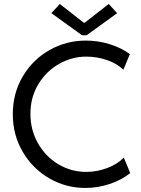

<svg xmlns="http://www.w3.org/2000/svg" viewBox="-20 -930 704 958"><path d="M43.9 -360.4Q43.9 -465.3 94 -549.3Q144 -633.3 227.5 -680.4Q311 -727.5 408.2 -727.5Q469.2 -727.5 526.9 -709.7Q584.5 -691.9 627.9 -660.2L595.7 -582Q563.5 -613.3 513.7 -630.4Q463.9 -647.5 410.2 -647.5Q338.9 -647.5 274.7 -611.1Q210.4 -574.7 171.1 -509.5Q131.8 -444.3 131.8 -362.3Q131.8 -281.7 169.4 -215.3Q207 -148.9 271 -110.6Q335 -72.3 410.2 -72.3Q464.4 -72.3 515.6 -91.8Q566.9 -111.3 597.7 -143.6L629.9 -66.4Q586.4 -31.7 527.1 -12Q467.8 7.8 406.2 7.8Q308.6 7.8 225.6 -40.3Q142.6 -88.4 93.3 -172.6Q43.9 -256.8 43.9 -360.4ZM398.4 -816.4H402.3L522.5 -910.2L564.5 -864.3L412.1 -753.9H389.6L236.3 -864.3L278.3 -910.2Z"/></svg>

Font: Reddit Sans Strawberry
Style: Regular
Weight: 400
Designer: Stephen Hutchings
Foundry: Reddit
Version: Version 1.013